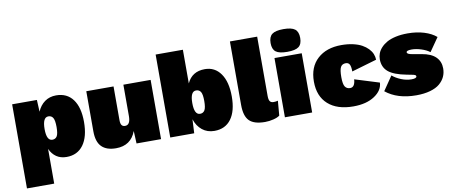

<svg xmlns="http://www.w3.org/2000/svg" viewBox="-77 -1055 3783 1596"><g transform="rotate(-10 1815.0 -257.0)"><path d="M39.1 210V-500H248L252.9 -399.9Q274.4 -451.2 314.9 -480.5Q355.5 -509.8 411.1 -509.8Q502.9 -509.8 552.5 -442.6Q602.1 -375.5 602.1 -252.9Q602.1 -127.4 551.8 -58.8Q501.5 9.8 410.2 9.8Q359.4 9.8 324 -14.6Q288.6 -39.1 269 -83V210ZM317.9 -151.9Q344.2 -151.9 357.2 -172.9Q370.1 -193.8 370.1 -250Q370.1 -306.2 357.2 -327.6Q344.2 -349.1 317.9 -349.1Q269 -349.1 269 -250Q269 -151.9 317.9 -151.9Z M827.1 9.8Q747.1 9.8 706.1 -31.5Q665 -72.8 665 -162.1V-500H895V-214.8Q895 -186 904.3 -173.1Q913.6 -160.2 933.1 -160.2Q978 -160.2 978 -234.9V-500H1208V0H1001L996.1 -106Q953.1 9.8 827.1 9.8Z M1657.7 9.8Q1597.7 9.8 1555.2 -24.4Q1512.7 -58.6 1493.7 -117.2L1487.8 0H1285.6V-700.2H1515.6V-416Q1558.1 -509.8 1666.5 -509.8Q1751 -509.8 1799.8 -440.4Q1848.6 -371.1 1848.6 -247.1Q1848.6 -124.5 1799.1 -57.4Q1749.5 9.8 1657.7 9.8ZM1564.5 -150.9Q1590.8 -150.9 1603.8 -172.4Q1616.7 -193.8 1616.7 -250Q1616.7 -306.2 1603.8 -327.1Q1590.8 -348.1 1564.5 -348.1Q1515.6 -348.1 1515.6 -250Q1515.6 -150.9 1564.5 -150.9Z M2142.6 -700.2V-199.2Q2142.6 -168.5 2151.9 -154.8Q2161.1 -141.1 2183.6 -141.1Q2201.2 -141.1 2219.7 -146L2209.5 -22Q2191.4 -7.8 2155.8 1Q2120.1 9.8 2085.4 9.8Q1992.2 9.8 1952.4 -30.3Q1912.6 -70.3 1912.6 -164.1V-700.2Z M2464.8 -554Q2436.5 -532.2 2368.2 -532.2Q2299.8 -532.2 2271.5 -554Q2243.2 -575.7 2243.2 -627.9Q2243.2 -680.2 2271.7 -702.1Q2300.3 -724.1 2368.2 -724.1Q2436 -724.1 2464.6 -702.1Q2493.2 -680.2 2493.2 -627.9Q2493.2 -575.7 2464.8 -554ZM2483.4 -500V0H2253.4V-500Z M2818.8 -509.8Q2872.1 -509.8 2916.5 -499.8Q2960.9 -489.7 2991 -473.1Q3021 -456.5 3042 -434.6Q3063 -412.6 3072.8 -388.7Q3082.5 -364.7 3083 -339.8L2871.1 -277.8Q2871.1 -318.4 2861.6 -336.7Q2852.1 -355 2829.1 -355Q2798.3 -355 2785.6 -331.5Q2772.9 -308.1 2772.9 -247.1Q2772.9 -187.5 2787.4 -166.3Q2801.8 -145 2830.1 -145Q2870.6 -145 2875 -210.9L3081.1 -147Q3078.6 -81.5 3010 -35.9Q2941.4 9.8 2831.1 9.8Q2694.3 9.8 2618.2 -58.1Q2542 -126 2542 -250Q2542 -372.6 2617.2 -441.2Q2692.4 -509.8 2818.8 -509.8Z M3361.8 9.8Q3202.1 9.8 3104 -69.8L3185.5 -189Q3214.4 -163.6 3258.3 -145.8Q3302.2 -127.9 3344.7 -127.9Q3388.7 -127.9 3388.7 -146Q3388.7 -153.3 3380.9 -157.5Q3373 -161.6 3348.6 -166L3313 -172.9Q3205.1 -193.4 3159.4 -232.2Q3113.8 -271 3113.8 -337.9Q3113.8 -363.3 3122.8 -387.2Q3131.8 -411.1 3152.3 -433.6Q3172.9 -456.1 3202.6 -472.9Q3232.4 -489.7 3277.6 -499.8Q3322.8 -509.8 3377.9 -509.8Q3454.6 -509.8 3516.8 -490.5Q3579.1 -471.2 3618.7 -437L3539.6 -323.2Q3511.2 -344.7 3468.3 -358.4Q3425.3 -372.1 3388.7 -372.1Q3343.8 -372.1 3343.8 -356Q3343.8 -348.1 3354.2 -342.5Q3364.7 -336.9 3392.6 -332L3463.9 -319.8Q3543 -306.6 3581.3 -268.6Q3619.6 -230.5 3619.6 -171.9Q3619.6 -133.8 3604.7 -101.8Q3589.8 -69.8 3559.8 -44.4Q3529.8 -19 3479 -4.6Q3428.2 9.8 3361.8 9.8Z"/></g></svg>

Font: Work Sans Black
Style: Regular
Weight: 900
Designer: Wei Huang
Foundry: Wei Huang
Version: Version 2.012